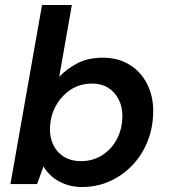

<svg xmlns="http://www.w3.org/2000/svg" viewBox="-20 -740 682 772"><path d="M309 12Q273 12 242 0.5Q211 -11 189 -30Q167 -49 155 -71L129 0H22L149 -720H269L218 -431Q247 -462 290 -485Q333 -508 394 -508Q455 -508 500.5 -480Q546 -452 571 -403.5Q596 -355 596 -294Q596 -230 574.5 -174.5Q553 -119 513.5 -77Q474 -35 422 -11.5Q370 12 309 12ZM305 -92Q353 -92 391 -116Q429 -140 450.5 -181.5Q472 -223 472 -274Q472 -311 457 -340.5Q442 -370 415 -387Q388 -404 350 -404Q301 -404 263.5 -379Q226 -354 203.5 -312.5Q181 -271 181 -218Q181 -182 196.5 -153Q212 -124 240 -108Q268 -92 305 -92Z"/></svg>

Font: DM Sans 24pt SemiBold
Style: Italic
Weight: 600
Italic angle: -10°
Designer: Colophon Foundry, Jonny Pinhorn
Foundry: Colophon Foundry
Version: Version 4.004;gftools[0.9.30]